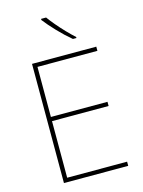

<svg xmlns="http://www.w3.org/2000/svg" viewBox="-138 -1031 827 1111"><g transform="rotate(-15 275.0 -476.0)"><path d="M488 0H103V-714H488V-689H129V-389H468V-364H129V-25H488ZM251 -952Q266 -931 290 -902.5Q314 -874 341 -846Q368 -818 390 -798V-792H369Q329 -825 288 -868Q247 -911 221 -945V-952Z"/></g></svg>

Font: Noto Sans Myanmar Thin
Style: Regular
Weight: 100
Designer: Monotype Design Team
Foundry: Monotype Imaging Inc.
Version: Version 2.107; ttfautohint (v1.8.4.7-5d5b)